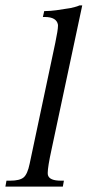

<svg xmlns="http://www.w3.org/2000/svg" viewBox="-45 -692 325 712"><path d="M146 -137Q132 -73 132 -51Q132 -45 133 -42Q139 -22 181 -22H192L188 0H-25L-21 -22H-7Q28 -22 42.5 -34Q57 -46 65 -85L160 -533Q170 -581 170 -596Q170 -598 170 -600Q165 -629 121 -629H114L119 -651H124Q141 -651 163.5 -654Q186 -657 216 -662Q224 -664 232.5 -666Q241 -668 250 -672H260Z"/></svg>

Font: New Athena Unicode
Style: Italic
Weight: 400
Designer: J. Rusten 1997; rev. by R. Hancock 2001, 2002, rev. by D. Mastronarde 2002-2019
Foundry: Society for Classical Studies (formerly American Philological Association)
Version: Version 5.008